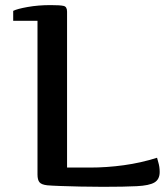

<svg xmlns="http://www.w3.org/2000/svg" viewBox="-20 -719 651 745"><path d="M240.2 -68.8H328.6Q394 -68.8 460.2 -77.9Q526.4 -86.9 589.4 -106.9Q588.9 -106.9 594.2 -89.4Q599.6 -71.8 599.6 -51.8Q599.6 -22.9 579.3 -11Q559.1 1 511 3.4Q462.9 5.9 379.4 5.9Q335 5.9 291.5 4.9Q248 3.9 214.1 2.7Q180.2 1.5 163.6 0Q141.1 -2.4 133.3 -11.7Q125.5 -21 125.5 -42V-638.2H31.2V-676.8Q46.4 -684.6 87.4 -691.9Q128.4 -699.2 176.3 -699.2Q213.9 -699.2 227.1 -696Q240.2 -692.9 240.2 -673.8Z"/></svg>

Font: Artifika
Style: Regular
Weight: 400
Designer: Yulya Zhdanova, Ivan Petrov | Cyreal.org
Foundry: Cyreal.org
Version: Version 1.102; ttfautohint (v1.8.4.7-5d5b)